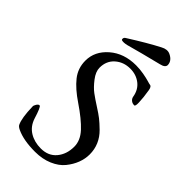

<svg xmlns="http://www.w3.org/2000/svg" viewBox="-259 -899 984 984"><g transform="rotate(45 232.5 -407.0)"><path d="M161 -705Q139 -700 127 -703Q121 -704 121.5 -712Q122 -720 130 -725Q228 -787 294 -821Q323 -837 346 -826Q380 -810 381 -780Q381 -761 349 -754Q236 -726 161 -705ZM223 -17Q277 -17 307.5 -53.5Q338 -90 338 -145Q338 -190 301 -230Q264 -270 193 -318Q132 -359 99 -400.5Q66 -442 66 -497Q66 -565 123 -614.5Q180 -664 267 -664Q295 -664 322.5 -659Q350 -654 366.5 -649Q383 -644 386 -644Q399 -644 403 -621Q411 -573 412 -539Q413 -512 405 -512Q391 -512 381.5 -520Q372 -528 370 -540Q363 -583 332 -607Q301 -631 258 -631Q210 -631 176.5 -601.5Q143 -572 143 -523Q143 -494 168 -461.5Q193 -429 216.5 -411.5Q240 -394 276 -371Q306 -352 324.5 -337.5Q343 -323 369 -297.5Q395 -272 408.5 -240.5Q422 -209 422 -173Q422 -141 410 -109.5Q398 -78 374.5 -49Q351 -20 309 -2Q267 16 214 16Q131 16 80 -8Q63 -16 59 -25Q43 -58 41 -139Q40 -146 47.5 -158Q55 -170 63 -169Q72 -168 92 -103Q106 -60 141 -38.5Q176 -17 223 -17Z"/></g></svg>

Font: EB Garamond
Style: SC
Weight: 400
Version: Version 000.010